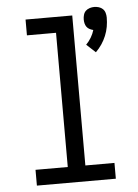

<svg xmlns="http://www.w3.org/2000/svg" viewBox="-54 -806 608 848"><g transform="rotate(-5 250.0 -382.0)"><path d="M386 -564 346 -601Q359 -614 368.5 -630Q378 -646 383 -663Q375 -665 367 -669Q359 -673 354 -680Q349 -687 347 -695.5Q345 -704 345 -713Q345 -723 348 -733.5Q351 -744 358.5 -751Q366 -758 376 -761Q386 -764 396 -764Q406 -764 416 -761Q426 -758 433.5 -751Q441 -744 444 -733.5Q447 -723 447 -713Q447 -692 443.5 -672Q440 -652 432 -632.5Q424 -613 412.5 -596Q401 -579 386 -564ZM75 0V-70H218V-665H89V-735H296V-70H425V0Z"/></g></svg>

Font: Iosevka Curly
Style: Regular
Weight: 400
Monospace: yes
Designer: Belleve Invis
Foundry: Belleve Invis
Version: Version 22.1.2; ttfautohint (v1.8.4)